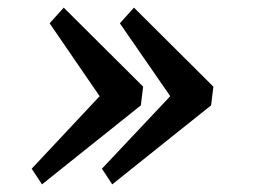

<svg xmlns="http://www.w3.org/2000/svg" viewBox="-20 -511 687 503"><path d="M294 -450 426 -259 247 -69 274 -28 533 -235 539 -284 331 -491ZM63 -69 90 -28 349 -235 355 -284 147 -491 110 -450 241 -259Z"/></svg>

Font: TPK Tissa Web Medium
Style: Italic
Weight: 500
Italic angle: -7°
Designer: Jacques Le Bailly, Suppakit Chalermlarp | Katatrad Co.,Ltd.
Foundry: Jacques Le Bailly, Cadson Demak Co.,Ltd.
Version: Version 5.000;Glyphs 3.1.2 (3151)